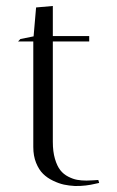

<svg xmlns="http://www.w3.org/2000/svg" viewBox="-20 -620 390 639"><path d="M100.1 -595.2 155.8 -600.1V-500H276.9V-481.9H155.8V-147.9Q155.8 -115.7 162.8 -91.6Q169.9 -67.4 180.7 -53.7Q191.4 -40 207.3 -32Q223.1 -23.9 237.1 -21.5Q251 -19 268.1 -19Q277.8 -19 292.2 -20Q306.6 -21 307.1 -21L310.1 -11.2Q308.6 -11.2 295.9 -8.1Q283.2 -4.9 265.4 -2.7Q247.6 -0.5 229 -1Q210 -2 192.9 -5.6Q175.8 -9.3 156.5 -18.6Q137.2 -27.8 123.3 -41.5Q109.4 -55.2 100.1 -78.1Q90.8 -101.1 90.8 -130.9V-481.9H40L47.9 -490.2L91.8 -499Z"/></svg>

Font: Antic Didone
Style: Regular
Weight: 400
Designer: Santiago Orozco
Foundry: Santiago Orozco
Version: Version 2.000